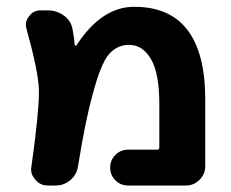

<svg xmlns="http://www.w3.org/2000/svg" viewBox="-20 -577 694 576"><path d="M204.1 -442.4Q205.1 -440.4 206.5 -439.9Q208 -439.5 209 -440.4Q284.2 -556.6 382.8 -556.6Q595.7 -556.6 595.7 -278.3V-78.1Q595.7 -54.7 578.6 -37.6Q561.5 -20.5 538.1 -20.5H364.3Q341.8 -20.5 326.2 -36.1Q310.5 -51.8 310.5 -74.2Q310.5 -96.7 326.2 -112.3Q341.8 -127.9 364.3 -127.9H451.2Q458 -127.9 458 -134.8V-265.6Q458 -356.4 433.1 -399.4Q408.2 -442.4 367.2 -442.4Q331.1 -442.4 306.6 -414.1Q282.2 -385.7 257.8 -293Q236.3 -216.8 213.9 -77.1Q210 -52.7 190.9 -36.6Q171.9 -20.5 147.5 -20.5H123Q100.6 -20.5 85.9 -38.1Q73.2 -51.8 73.2 -69.3Q73.2 -73.2 74.2 -77.1Q96.7 -237.3 96.7 -298.8Q96.7 -304.7 96.7 -309.6Q94.7 -363.3 59.6 -490.2Q57.6 -497.1 57.6 -502.9Q57.6 -516.6 67.4 -528.3Q80.1 -545.9 101.6 -545.9H123Q149.4 -545.9 170.9 -530.8Q192.4 -515.6 197.3 -491.2Q202.1 -467.8 204.1 -442.4Z"/></svg>

Font: Gen Jyuu Gothic P Bold
Style: Bold
Weight: 700
Designer: [Source Han Sans]
Ryoko NISHIZUKA  (kana & ideographs); Paul D. Hunt (Latin, Greek & Cyrillic); Wenlong ZHANG  (bopomofo
Version: Version 1.002.20150607